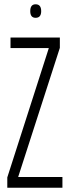

<svg xmlns="http://www.w3.org/2000/svg" viewBox="-20 -875 320 895"><path d="M14 0V-48L207 -649V-651H29V-700H259V-652L65 -51V-50H271V0ZM146 -792Q121 -792 121 -823Q121 -855 146 -855Q172 -855 172 -823Q172 -792 146 -792Z"/></svg>

Font: Georama ExtraCondensed Light
Style: Regular
Weight: 300
Width: 2
Designer: Jean-Baptiste Levee
Foundry: Production Type
Version: Version 1.000